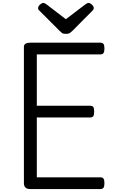

<svg xmlns="http://www.w3.org/2000/svg" viewBox="-20 -1289 776 1309"><path d="M187 0Q165 0 154 -10Q143 -20 143 -40V-970Q143 -984 154 -991Q165 -998 187 -998H664Q679 -998 685.5 -989.5Q692 -981 692 -958Q692 -936 685.5 -927Q679 -918 664 -918H231V-568H595Q610 -568 616 -559.5Q622 -551 622 -528Q622 -506 616 -497Q610 -488 595 -488H231V-80H664Q679 -80 685.5 -71.5Q692 -63 692 -40Q692 -18 685.5 -9Q679 0 664 0ZM584 -1269Q594 -1269 606.5 -1257.5Q619 -1246 619 -1235Q619 -1233 618.5 -1229Q618 -1225 613 -1219L473 -1078Q466 -1072 457.5 -1065Q449 -1058 429 -1058Q410 -1058 401.5 -1065Q393 -1072 387 -1078L246 -1219Q240 -1225 240 -1229Q240 -1233 240 -1235Q240 -1246 252.5 -1257.5Q265 -1269 275 -1269Q281 -1269 287 -1265.5Q293 -1262 300 -1257L429 -1158L559 -1257Q567 -1262 572 -1265.5Q577 -1269 584 -1269Z"/></svg>

Font: Playwrite PE
Style: Regular
Weight: 400
Designer: Veronika Burian, José Scaglione
Foundry: TypeTogether
Version: Version 1.002